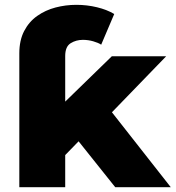

<svg xmlns="http://www.w3.org/2000/svg" viewBox="-20 -775 727 795"><path d="M218 -100 222 -327 443 -542H668L423 -289L326 -211ZM457 0 291 -208 409 -354 687 0ZM250 0H60V-554Q60 -608 80 -646.5Q100 -685 134 -709Q168 -733 210 -744Q252 -755 296 -755Q340 -755 381.5 -745Q423 -735 453 -717L399 -590Q387 -598 366 -604Q345 -610 323 -610Q295 -610 272.5 -596Q250 -582 250 -543Z"/></svg>

Font: Montserrat Thin ExtraBold
Style: Regular
Weight: 800
Version: Version 9.000